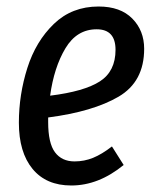

<svg xmlns="http://www.w3.org/2000/svg" viewBox="-20 -558 480 590"><path d="M128 -197V-183Q128 -118 149 -90Q170 -62 209 -62Q239 -62 266 -73Q293 -84 324 -108L360 -51Q283 12 199 12Q122 12 80 -39Q38 -90 38 -181Q38 -267 64 -349Q90 -431 145.5 -484.5Q201 -538 283 -538Q350 -538 386.5 -501Q423 -464 423 -408Q423 -307 344.5 -261Q266 -215 128 -197ZM134 -264Q239 -277 287 -308Q335 -339 335 -405Q335 -468 277 -468Q216 -468 181 -409.5Q146 -351 134 -264Z"/></svg>

Font: Fira Sans Extra Condensed
Style: Italic
Weight: 400
Width: 3
Italic angle: -8°
Designer: Carrois Corporate & Edenspiekermann AG
Foundry: Carrois Corporate GbR & Edenspiekermann AG
Version: Version 4.203